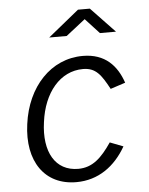

<svg xmlns="http://www.w3.org/2000/svg" viewBox="-53 -769 640 822"><g transform="rotate(-5 267.5 -357.5)"><path d="M398 -617H467L364 -725H313L180 -617H255L338 -682ZM316 -526C179 -526 75 -415 54 -256C32 -98 106 10 242 10C337 10 409 -43 456 -125L399 -147C356 -84 317 -46 255 -46C157 -46 108 -131 126 -258C142 -384 214 -470 312 -470C367 -470 389 -438 423 -375L487 -396C462 -470 412 -526 316 -526Z"/></g></svg>

Font: United Sans Light
Style: Italic
Weight: 300
Italic angle: -8°
Designer: Pablo Impallari, Rodrigo Fuenzalida (Modified by Dan O. Williams)
Version: Version 1.000;PS 001.000;hotconv 1.0.88;makeotf.lib2.5.64775